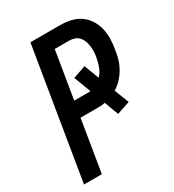

<svg xmlns="http://www.w3.org/2000/svg" viewBox="-178 -838 855 941"><g transform="rotate(-30 250.0 -367.5)"><path d="M19 0 140 -735H307Q338 -735 367 -728.5Q396 -722 419.5 -706Q443 -690 458.5 -666Q474 -642 481 -614Q488 -586 487.5 -555.5Q487 -525 481 -494Q478 -470 471 -446Q464 -422 451 -399Q438 -376 420 -356.5Q402 -337 379 -323L411 -241L337 -216L307 -296Q295 -293 283.5 -292.5Q272 -292 260 -292H168L120 0ZM183 -380H261Q264 -380 267.5 -380Q271 -380 275 -381L239 -476L311 -501L343 -417Q361 -436 370 -460.5Q379 -485 383 -509Q386 -525 386.5 -540.5Q387 -556 385 -571.5Q383 -587 378 -601Q373 -615 363 -626Q353 -637 338.5 -642Q324 -647 308 -647H227Z"/></g></svg>

Font: Iosevka Term Curly Semibold
Style: Italic
Weight: 600
Italic angle: -9°
Designer: Belleve Invis
Foundry: Belleve Invis
Version: Version 32.3.0